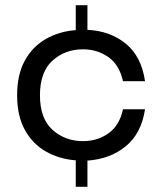

<svg xmlns="http://www.w3.org/2000/svg" viewBox="-20 -631 625 740"><path d="M317 89H272V-13Q208 -18 157 -47Q106 -76 76 -130Q46 -184 46 -264Q46 -344 76 -398Q106 -452 157 -481Q208 -510 272 -515V-611H317V-516Q404 -512 464.5 -463Q525 -414 539 -318H454Q440 -382 397 -411.5Q354 -441 300 -441Q231 -441 182.5 -397.5Q134 -354 134 -264Q134 -174 182.5 -130.5Q231 -87 300 -87Q356 -87 398.5 -117.5Q441 -148 454 -210H539Q525 -117 465 -67.5Q405 -18 317 -12Z"/></svg>

Font: Ulagadi Sans
Style: Regular
Weight: 400
Designer: Ninad Kale (Devanagari), Jonny Pinhorn (Latin)
Foundry: Indian Type Foundry
Version: Version 3.01;March 29, 2020;FontCreator 12.0.0.2522 64-bit; 